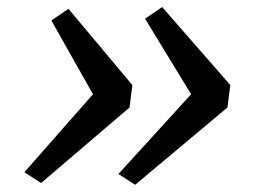

<svg xmlns="http://www.w3.org/2000/svg" viewBox="-20 -578 724 544"><path d="M363 -54.5 315.5 -85 521.5 -311 391 -525 439.5 -558 632.5 -337 624.5 -273.5ZM96.5 -59.5 49 -90 243.5 -311 125.5 -520 174 -553 355 -337 347 -273.5Z"/></svg>

Font: Merriweather Light 18pt
Style: Italic
Weight: 400
Italic angle: -7.8°
Version: Version 2.101